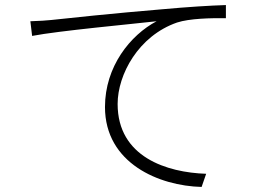

<svg xmlns="http://www.w3.org/2000/svg" viewBox="-20 -723 1040 759"><path d="M100 -639 107 -581C209 -601 512 -629 599 -639C495 -584 395 -460 395 -300C395 -77 610 12 777 16L795 -36C640 -41 445 -102 445 -312C445 -428 527 -581 680 -634C729 -650 815 -652 873 -651V-703C810 -701 727 -696 617 -686C436 -671 236 -650 183 -644C163 -642 137 -640 100 -639Z"/></svg>

Font: Noto Sans T Chinese Light
Style: Regular
Weight: 300
Designer: Ryoko NISHIZUKA (kana & ideographs); Paul D. Hunt (Latin, Greek & Cyrillic); Wenlong ZHANG (bopomofo); Sandoll Communica
Foundry: Adobe Systems Incorporated
Version: Version 1.000;PS 1;hotconv 1.0.78;makeotf.lib2.5.61930